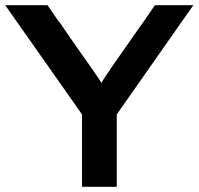

<svg xmlns="http://www.w3.org/2000/svg" viewBox="-27 -715 763 735"><path d="M-7 -695H155L188 -647Q190 -644 195 -637Q200 -630 203 -627Q241 -571 278.5 -518Q316 -465 333 -440.5Q350 -416 361 -398Q387 -440 465.5 -551Q544 -662 566 -695H713L420 -277V0H287V-277Z"/></svg>

Font: Coval
Style: Bold
Weight: 700
Foundry: Context Ltd
Version: Version 001.000